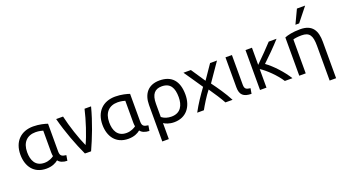

<svg xmlns="http://www.w3.org/2000/svg" viewBox="-68 -1488 4256 2377"><g transform="rotate(-20 2059.5 -299.0)"><path d="M417 -151C417 -134 419 -118 422 -103C403 -88 356 -61 297 -61C178 -61 138 -151 138 -257C138 -385 206 -456 320 -456C366 -456 408 -444 417 -441ZM452 -37C472 -8 514 11 570 12L582 -58C528 -66 502 -74 502 -137V-501C470 -513 395 -533 316 -533C155 -533 49 -431 49 -258C49 -103 131 15 294 15C370 15 419 -10 452 -37Z M848 -94C798 -202 738 -383 707 -521H616C666 -330 737 -145 805 1C816 1 828 2 839 2H886C953 -145 1026 -329 1076 -521H990C959 -384 897 -195 848 -94Z M1498 -151C1498 -134 1500 -118 1503 -103C1484 -88 1437 -61 1378 -61C1259 -61 1219 -151 1219 -257C1219 -385 1287 -456 1401 -456C1447 -456 1489 -444 1498 -441ZM1533 -37C1553 -8 1595 11 1651 12L1663 -58C1609 -66 1583 -74 1583 -137V-501C1551 -513 1476 -533 1397 -533C1236 -533 1130 -431 1130 -258C1130 -103 1212 15 1375 15C1451 15 1500 -10 1533 -37Z M1842 -276C1842 -401 1890 -455 1981 -455C2096 -455 2135 -378 2135 -258C2135 -154 2094 -61 1970 -61C1922 -61 1877 -74 1842 -102ZM1978 16C2139 16 2224 -102 2224 -259C2224 -441 2138 -533 1980 -533C1830 -533 1756 -437 1756 -290V189H1842V-22C1865 -6 1913 16 1978 16Z M2515 -219C2567 -145 2626 -54 2656 2H2750C2699 -97 2626 -200 2568 -279L2735 -521H2644L2516 -334L2391 -521H2293C2316 -488 2339 -454 2362 -421L2462 -274C2400 -189 2338 -99 2284 2H2372C2401 -51 2462 -153 2515 -219Z M3008 -57C2953 -64 2932 -74 2932 -133V-522H2847V-129C2847 -26 2892 11 2996 13Z M3196 4V-241C3271 -193 3378 -90 3438 4H3538C3480 -92 3369 -215 3279 -278C3342 -336 3459 -453 3520 -522H3417C3374 -474 3267 -365 3196 -296V-522H3111V4Z M3848 -605 3993 -787H3885L3799 -605ZM3628 4H3713V-443C3727 -448 3768 -456 3824 -456C3928 -456 3961 -405 3961 -270V189H4046V-290C4046 -435 3997 -533 3833 -533C3736 -533 3666 -516 3628 -500Z"/></g></svg>

Font: Repo
Style: Regular
Weight: 400
Designer: Stefan Peev
Foundry: Context Ltd
Version: Version 0.000